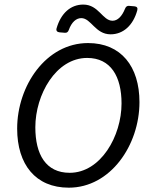

<svg xmlns="http://www.w3.org/2000/svg" viewBox="-20 -827 674 857"><path d="M342.8 -746.1C386.7 -746.1 405.3 -673.8 473.6 -673.8C529.3 -673.8 574.2 -712.9 592.8 -781.2C595.7 -792 590.8 -797.9 580.1 -798.8L556.6 -800.8C547.9 -801.8 542 -797.9 538.1 -788.1C524.4 -753.9 504.9 -734.4 482.4 -734.4C437.5 -734.4 420.9 -806.6 351.6 -806.6C295.9 -806.6 252 -768.6 232.4 -700.2C229.5 -689.5 235.4 -683.6 246.1 -682.6L269.5 -680.7C278.3 -679.7 284.2 -684.6 287.1 -693.4C299.8 -728.5 320.3 -746.1 342.8 -746.1ZM56.6 -252.9C56.6 -92.8 138.7 10.7 287.1 10.7C472.7 10.7 602.5 -178.7 602.5 -371.1C602.5 -530.3 520.5 -634.8 373 -634.8C185.5 -634.8 56.6 -444.3 56.6 -252.9ZM522.5 -365.2C522.5 -219.7 429.7 -55.7 291 -55.7C184.6 -55.7 137.7 -137.7 137.7 -258.8C137.7 -404.3 229.5 -568.4 369.1 -568.4C474.6 -568.4 522.5 -485.4 522.5 -365.2Z"/></svg>

Font: Ed Sans Neue
Style: Italic
Weight: 400
Italic angle: -11°
Designer: Stephen Hutchings
Version: Version 1.004;PS 001.004;hotconv 1.0.88;makeotf.lib2.5.64775